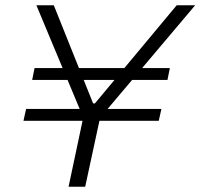

<svg xmlns="http://www.w3.org/2000/svg" viewBox="-20 -708 760 728"><path d="M240 0 293 -250H69L79 -295H282L118 -688H184L333 -316H340L650 -688H720L388 -295H592L582 -250H357L303 0ZM102 -405 111 -450H624L615 -405Z"/></svg>

Font: Saira SemiExpanded Light
Style: Italic
Weight: 300
Width: 6
Italic angle: -12°
Designer: Hector Gatti with collaboration of the Omnibus-Type team
Foundry: Omnibus-Type
Version: Version 1.101